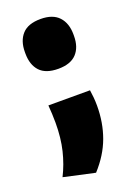

<svg xmlns="http://www.w3.org/2000/svg" viewBox="-120 -530 498 700"><g transform="rotate(-20 129.0 -180.0)"><path d="M210.5 -172.5Q212.5 -159 214 -143.8Q215.5 -128.5 215.5 -111Q215.5 -45.5 195 10.8Q174.5 67 128.5 117.5L8 91Q29 49.5 40.5 2Q52 -45.5 52 -104.5Q52 -122.5 51.2 -138.2Q50.5 -154 49 -172.5ZM129.5 -285.5Q81 -285.5 58 -310.2Q35 -335 35 -379V-384.5Q35 -428 58 -453.2Q81 -478.5 129.5 -478.5Q177 -478.5 200.2 -453.2Q223.5 -428 223.5 -384.5V-379Q223.5 -335 200.2 -310.2Q177 -285.5 129.5 -285.5Z"/></g></svg>

Font: Anek Gujarati Medium ExtraBold
Style: Regular
Weight: 800
Version: Version 1.003